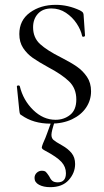

<svg xmlns="http://www.w3.org/2000/svg" viewBox="-20 -500 432 795"><path d="M233 -262Q274 -241 298.5 -224Q323 -207 340 -182Q357 -157 357 -122Q357 -85 336.5 -54.5Q316 -24 278 -6Q240 12 189 12Q118 12 69 -23Q64 -25 62.5 -29Q61 -33 60 -42L50 -141Q49 -145 54.5 -146Q60 -147 62 -143Q76 -85 117.5 -44.5Q159 -4 210 -4Q245 -4 270.5 -24.5Q296 -45 296 -88Q296 -134 266 -163Q236 -192 179 -222Q139 -244 115.5 -260.5Q92 -277 76 -301Q60 -325 60 -359Q60 -416 104 -448Q148 -480 211 -480Q262 -480 311 -457Q320 -452 322.5 -449Q325 -446 326 -440L332 -353Q332 -349 326.5 -348Q321 -347 320 -351Q315 -376 297.5 -402.5Q280 -429 253 -447Q226 -465 193 -465Q157 -465 137 -443Q117 -421 117 -387Q117 -344 146 -317.5Q175 -291 233 -262ZM193 58Q193 72 201.5 79.5Q210 87 237 102Q262 116 276.5 134Q291 152 291 179Q291 216 264.5 245.5Q238 275 188 275Q160 275 141.5 265Q123 255 123 237Q123 224 132 215.5Q141 207 153 207Q165 207 170 212Q175 217 183 229Q189 242 196.5 248.5Q204 255 219 255Q253 255 253 217Q253 191 234.5 170.5Q216 150 167 124Q153 117 153 111Q153 107 158 94Q169 70 175.5 51Q182 32 186 22Q187 21 194 1L207 2Q193 44 193 58Z"/></svg>

Font: Cormorant SC
Style: Regular
Weight: 400
Designer: Christian Thalmann (Catharsis Fonts)
Foundry: Catharsis Fonts
Version: Version 4.000